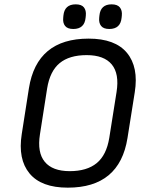

<svg xmlns="http://www.w3.org/2000/svg" viewBox="-20 -843 669 875"><path d="M478 -710.9Q451.7 -710.9 440.7 -724.9Q429.7 -738.8 432.1 -762.2L433.1 -772Q438 -823.2 488.8 -823.2Q515.1 -823.2 526.4 -809.1Q537.6 -794.9 535.2 -772L534.2 -762.2Q529.3 -710.9 478 -710.9ZM314 -710.9Q287.6 -710.9 276.6 -724.9Q265.6 -738.8 268.1 -762.2L269 -772Q273.9 -823.2 325.2 -823.2Q351.6 -823.2 362.5 -809.3Q373.5 -795.4 371.1 -772L370.1 -762.2Q365.2 -710.9 314 -710.9ZM289.1 12.2Q168 12.2 114.5 -52.7Q61 -117.7 79.1 -231.9L111.8 -440.9Q147.9 -667 383.8 -667Q504.9 -667 558.6 -602.1Q612.3 -537.1 594.2 -422.9L561 -213.9Q524.9 12.2 289.1 12.2ZM297.9 -63Q376 -63 420.7 -99.6Q465.3 -136.2 478 -214.8L511.2 -423.8Q524.4 -506.8 489.3 -549.3Q454.1 -591.8 375 -591.8Q295.9 -591.8 251.7 -555.2Q207.5 -518.6 194.8 -439.9L162.1 -231Q148.9 -147.9 184.1 -105.5Q219.2 -63 297.9 -63Z"/></svg>

Font: Sofia Sans
Style: Italic
Weight: 400
Italic angle: -9°
Designer: Botio Nikoltchev, Ani Petrova
Foundry: lettersoup
Version: Version 4.100